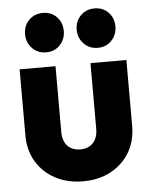

<svg xmlns="http://www.w3.org/2000/svg" viewBox="-52 -760 644 815"><g transform="rotate(-5 269.5 -352.5)"><path d="M270 11Q203 11 151.5 -16.5Q100 -44 71 -92.5Q42 -141 42 -204V-486H195V-206Q195 -181 203.5 -163Q212 -145 229 -135Q246 -125 270 -125Q304 -125 324 -146.5Q344 -168 344 -206V-486H497V-205Q497 -141 468 -92.5Q439 -44 388 -16.5Q337 11 270 11ZM161 -548Q125 -548 101.5 -572.5Q78 -597 78 -632Q78 -668 101.5 -692Q125 -716 161 -716Q197 -716 220 -692Q243 -668 243 -632Q243 -597 220 -572.5Q197 -548 161 -548ZM381 -548Q345 -548 321.5 -572.5Q298 -597 298 -632Q298 -668 321.5 -692Q345 -716 381 -716Q417 -716 440 -692Q463 -668 463 -632Q463 -597 440 -572.5Q417 -548 381 -548Z"/></g></svg>

Font: Outfit-Bold
Style: Bold
Weight: 700
Designer: Rodrigo Fuenzalida
Foundry: fragTYPE
Version: Version 1.000